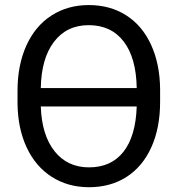

<svg xmlns="http://www.w3.org/2000/svg" viewBox="-20 -741 720 770"><path d="M622.1 -332.5Q622.1 -228.5 587.2 -150.9Q552.2 -73.2 487.8 -31.7Q423.3 9.8 336.9 9.8Q252.9 9.8 188 -31.5Q123 -72.8 87.2 -149.2Q51.3 -225.6 50.3 -326.2V-377.4Q50.3 -480 85.9 -558.6Q121.6 -637.2 186.8 -679Q252 -720.7 335.9 -720.7Q421.4 -720.7 485.8 -679.7Q550.3 -638.7 585.7 -561.8Q621.1 -484.9 622.1 -383.8ZM335.9 -640.1Q247.1 -640.1 196.3 -573Q145.5 -505.9 143.6 -387.7H528.3Q526.4 -508.8 476.1 -574.5Q425.8 -640.1 335.9 -640.1ZM336.9 -69.8Q425.8 -69.8 475.1 -132.3Q524.4 -194.8 528.3 -314H143.6Q147.5 -198.7 199 -134.3Q250.5 -69.8 336.9 -69.8Z"/></svg>

Font: Roboto
Style: Regular
Weight: 400
Designer: Google
Version: Version 2.001047; 2015